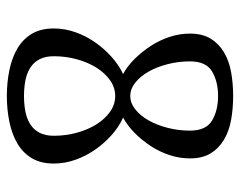

<svg xmlns="http://www.w3.org/2000/svg" viewBox="-90 -595 700 560"><g transform="rotate(90 260.0 -315.0)"><path d="M63 -122Q63 -154 74 -185Q85 -216 103.5 -242.5Q122 -269 146 -290.5Q170 -312 196 -324Q172 -337 151 -358.5Q130 -380 113.5 -405.5Q97 -431 87.5 -460Q78 -489 78 -519Q78 -555 92.5 -579Q107 -603 132 -618Q157 -633 190 -639Q223 -645 260 -645Q297 -645 330 -639Q363 -633 388 -618Q413 -603 427.5 -579Q442 -555 442 -519Q442 -489 432.5 -460Q423 -431 406.5 -405.5Q390 -380 368.5 -358.5Q347 -337 323 -324Q350 -312 374 -290.5Q398 -269 416.5 -242.5Q435 -216 446 -185Q457 -154 457 -122Q457 -84 441.5 -58Q426 -32 399 -16Q372 0 336 7.5Q300 15 260 15Q220 15 184 7.5Q148 0 121 -16Q94 -32 78.5 -58Q63 -84 63 -122ZM260 -301Q235 -301 214 -286Q193 -271 177.5 -246.5Q162 -222 153 -189.5Q144 -157 144 -122Q144 -97 153 -80Q162 -63 178 -53Q194 -43 215 -39Q236 -35 260 -35Q284 -35 305 -39Q326 -43 342 -53Q358 -63 367 -80Q376 -97 376 -122Q376 -157 367 -189.5Q358 -222 342.5 -246.5Q327 -271 306 -286Q285 -301 260 -301ZM260 -345Q281 -345 299.5 -360Q318 -375 331.5 -399Q345 -423 353 -454.5Q361 -486 361 -519Q361 -566 331.5 -583.5Q302 -601 260 -601Q218 -601 188.5 -583.5Q159 -566 159 -519Q159 -486 167 -454.5Q175 -423 188.5 -399Q202 -375 220.5 -360Q239 -345 260 -345Z"/></g></svg>

Font: Combo
Style: Regular
Weight: 400
Designer: Eduardo Rodriguez Tunni
Foundry: Eduardo Rodriguez Tunni
Version: Version 1.001